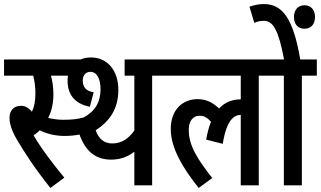

<svg xmlns="http://www.w3.org/2000/svg" viewBox="-20 -916 1586 949"><path d="M298 -38C245 -102 185 -180 146 -247C156 -254 167 -262 177 -272C207 -256 252 -244 299 -244C327 -244 351 -247 373 -251C402 -169 452 -127 529 -127C576 -127 613 -142 644 -166V0H732V-542H807V-622H596V-542H644V-271C616 -231 581 -207 535 -207C495 -207 468 -229 453 -272C521 -316 565 -377 565 -472C565 -567 511 -632 430 -632C411 -632 393 -629 378 -622H0V-542H144C151 -517 155 -486 155 -455C155 -416 149 -387 138 -364C122 -382 105 -393 84 -393C44 -393 27 -365 27 -334C27 -306 37 -271 63 -227C103 -159 151 -85 229 13ZM292 -324C266 -324 241 -328 218 -333C233 -362 244 -401 244 -450C244 -483 239 -517 232 -542H316C315 -534 314 -526 314 -517C314 -439 360 -401 424 -388L443 -460C403 -466 389 -487 389 -519C389 -541 402 -561 427 -561C460 -561 477 -524 477 -475C477 -411 449 -364 392 -335C361 -327 337 -324 292 -324Z M794 -542H1170V-425C1128 -425 1092 -411 1063 -380C1030 -410 1000 -426 956 -426C889 -426 824 -380 824 -278C824 -185 883 -86 962 13L1029 -36C955 -131 913 -196 913 -274C913 -314 930 -344 968 -344C990 -344 1007 -332 1023 -314C1013 -290 1005 -260 999 -226L1081 -205C1100 -325 1138 -348 1170 -348V0H1259V-542H1333V-622H794Z M1472 -542H1546V-622H1464C1429 -830 1373 -896 1284 -896C1260 -896 1237 -891 1213 -883L1237 -803C1252 -810 1267 -813 1285 -813C1330 -813 1357 -766 1384 -622H1321V-542H1383V0H1472ZM1433 -832C1433 -797 1452 -774 1485 -774C1518 -774 1537 -797 1537 -832C1537 -866 1518 -890 1485 -890C1452 -890 1433 -866 1433 -832Z"/></svg>

Font: Noto Sans Devanagari UI ExtraCondensed Medium
Style: Regular
Weight: 500
Width: 2
Designer: Jelle Bosma - Monotype Design Team
Foundry: Monotype Imaging Inc.
Version: Version 2.003